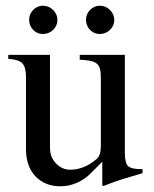

<svg xmlns="http://www.w3.org/2000/svg" viewBox="-20 -642 540 672"><path d="M479 -36Q441 -25 410.5 -15.5Q380 -6 342 9L338 7V-76L295 -33Q275 -13 247.5 -1.5Q220 10 192 10Q137 10 104 -25Q71 -60 71 -120V-372Q71 -407 58 -420.5Q45 -434 9 -436V-450H155V-124Q155 -92 176 -70Q197 -48 226 -48Q272 -48 314 -82Q325 -90 329 -102Q333 -114 333 -135V-370Q333 -389 330 -400.5Q327 -412 319 -419Q311 -426 296.5 -429Q282 -432 259 -433V-450H417V-107Q417 -72 428 -61Q439 -50 474 -50H479ZM130 -622Q151 -622 166 -607Q181 -592 181 -572Q181 -552 166 -537.5Q151 -523 130 -523Q110 -523 96 -537.5Q82 -552 82 -573Q82 -593 96.5 -607.5Q111 -622 130 -622ZM329 -622Q350 -622 365 -607Q380 -592 380 -572Q380 -552 365 -537.5Q350 -523 329 -523Q309 -523 295 -537.5Q281 -552 281 -573Q281 -593 295.5 -607.5Q310 -622 329 -622Z"/></svg>

Font: Klingon pIqaD HaSta
Style: Regular
Weight: 400
Width: 0
Designer: Mike Neff (qa'vaj)
Foundry: Mike Neff and Michael Everson
Version: Version 2.003